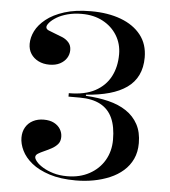

<svg xmlns="http://www.w3.org/2000/svg" viewBox="-53 -771 740 834"><g transform="rotate(5 317.5 -354.0)"><path d="M308 15Q241 15 193 -0.5Q145 -16 115 -40.5Q85 -65 71 -94Q57 -123 57 -150Q57 -176 68.5 -195.5Q80 -215 100.5 -225.5Q121 -236 147 -236Q174 -236 192 -226.5Q210 -217 219.5 -201.5Q229 -186 229 -168Q229 -148 218.5 -136Q208 -124 192.5 -115.5Q177 -107 161 -100Q145 -93 134.5 -86.5Q124 -80 124 -71Q124 -63 134 -51Q144 -39 163 -27.5Q182 -16 208.5 -8Q235 0 269 0Q324 0 366 -23Q408 -46 431 -85.5Q454 -125 454 -175Q454 -232 437 -269.5Q420 -307 384.5 -326Q349 -345 294 -345H245V-360Q315 -360 359.5 -384Q404 -408 426 -450Q448 -492 448 -547Q448 -593 425.5 -629.5Q403 -666 363.5 -687Q324 -708 272 -708Q238 -708 210 -700.5Q182 -693 163 -681.5Q144 -670 133.5 -658Q123 -646 123 -638Q123 -629 134 -624Q145 -619 162 -613Q179 -607 195.5 -600Q212 -593 223.5 -580Q235 -567 235 -547Q235 -528 225 -512Q215 -496 196 -486Q177 -476 150 -476Q123 -476 102 -486.5Q81 -497 69 -515.5Q57 -534 57 -559Q57 -587 71 -615Q85 -643 115.5 -667.5Q146 -692 194.5 -707.5Q243 -723 311 -723Q385 -723 441 -702Q497 -681 528.5 -641Q560 -601 560 -543Q560 -499 544 -466Q528 -433 497 -411Q466 -389 421.5 -376.5Q377 -364 320 -360V-355Q374 -352 419 -341Q464 -330 497 -308Q530 -286 548.5 -252Q567 -218 567 -170Q567 -131 553 -101Q539 -71 514 -49Q489 -27 456 -13Q423 1 385.5 8Q348 15 308 15Z"/></g></svg>

Font: Kalnia
Style: Regular
Weight: 400
Designer: Frida Medrano
Foundry: Frida Medrano
Version: Version 1.105